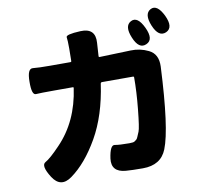

<svg xmlns="http://www.w3.org/2000/svg" viewBox="-94 -954 1188 1108"><g transform="rotate(-10 500.0 -400.0)"><path d="M239 29Q170 79 124 7Q78 -66 107.5 -82Q137 -98 196 -160Q315 -283 342 -475Q343 -480 338 -480H230Q147 -480 121.5 -478Q96 -476 97 -554Q97 -632 130 -628.5Q163 -625 230 -625H350Q355 -625 355 -630L356 -704Q356 -753 353 -770Q350 -787 437 -791Q526 -795 520 -709L515 -630Q515 -625 520 -625L703 -631Q758 -633 807 -609Q861 -583 858 -510Q841 -150 795 -35Q761 51 655 51Q592 51 555 48Q470 41 480 -37Q491 -115 518 -110Q545 -105 603 -105Q627 -105 633.5 -109.5Q640 -114 645 -118Q650 -122 654 -132Q658 -142 666.5 -161.5Q675 -181 686 -291Q696 -389 696 -475Q696 -480 691 -480H509Q501 -480 500 -472Q474 -290 401 -162.5Q328 -35 239 29ZM799 -651Q753 -630 723 -703Q693 -775 734 -797Q775 -819 810 -745Q845 -671 799 -651ZM923 -699Q877 -679 847 -751Q817 -824 858 -846Q898 -867 934 -794Q969 -720 923 -699Z"/></g></svg>

Font: Resource Han Rounded KR Heavy
Style: Regular
Weight: 900
Designer: Cyano Hao (round all glyphs); Ryoko NISHIZUKA 西塚涼子 (kana, bopomofo & ideographs); Paul D. Hunt (Latin, Greek & Cyrillic)
Foundry: Cyano Hao
Version: 0.990